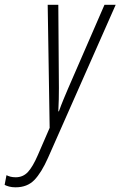

<svg xmlns="http://www.w3.org/2000/svg" viewBox="-127 -550 510 812"><path d="M-61 242.2Q-76.7 242.2 -88.4 239Q-100.1 235.8 -107.4 231.9L-99.6 190.9Q-91.8 194.8 -82.3 197.3Q-72.8 199.7 -60.5 199.7Q-29.8 199.7 -9 177.5Q11.7 155.3 33.2 105.5L83 -9.3L74.7 -529.8H119.6L122.1 -177.7Q122.1 -156.2 121.6 -130.1Q121.1 -104 119.6 -79.1H122.1Q131.3 -105 142.1 -130.9Q152.8 -156.7 160.6 -174.8L314.9 -529.8H362.3L76.2 117.2Q48.3 180.2 18.3 211.2Q-11.7 242.2 -61 242.2Z"/></svg>

Font: Open Sans Condensed Light
Style: Italic
Weight: 300
Width: 3
Italic angle: -12°
Designer: Monotype Design Team
Foundry: Monotype Imaging Inc.
Version: Version 3.000; ttfautohint (v1.8.4)